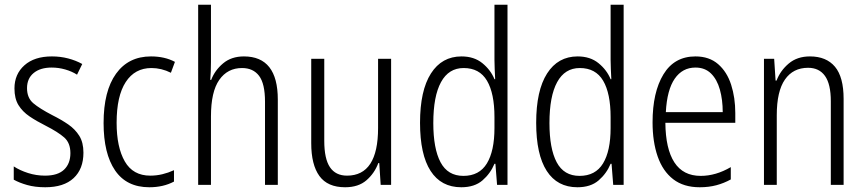

<svg xmlns="http://www.w3.org/2000/svg" viewBox="-20 -780 3650 810"><path d="M332 -136Q332 -67 290.5 -28.5Q249 10 171 10Q128 10 94.5 0.5Q61 -9 38 -22V-78Q64 -61 98.5 -50Q133 -39 170 -39Q224 -39 250.5 -64.5Q277 -90 277 -134Q277 -177 251 -200Q225 -223 172 -250Q134 -269 104.5 -289Q75 -309 58 -336.5Q41 -364 41 -407Q41 -467 83 -504.5Q125 -542 199 -542Q235 -542 267.5 -533.5Q300 -525 327 -510L305 -465Q283 -479 255 -487Q227 -495 198 -495Q150 -495 122 -472Q94 -449 94 -408Q94 -367 120.5 -344.5Q147 -322 201 -294Q239 -275 268 -255Q297 -235 314.5 -207Q332 -179 332 -136Z M610 10Q514 10 465.5 -61Q417 -132 417 -261Q417 -396 469.5 -469Q522 -542 617 -542Q675 -542 718 -519L701 -473Q661 -493 619 -493Q549 -493 510.5 -434Q472 -375 472 -262Q472 -159 506.5 -99Q541 -39 614 -39Q640 -39 665 -45Q690 -51 714 -62V-14Q669 10 610 10Z M870 -518Q870 -477 867 -443H871Q886 -483 921 -512.5Q956 -542 1009 -542Q1152 -542 1152 -360V0H1098V-351Q1098 -427 1073 -460Q1048 -493 1001 -493Q940 -493 905 -443Q870 -393 870 -289V0H816V-760H870Z M1630 -532V0H1586L1580 -92H1576Q1560 -49 1526 -19.5Q1492 10 1436 10Q1362 10 1327.5 -37.5Q1293 -85 1293 -176V-532H1348V-186Q1348 -110 1372 -74.5Q1396 -39 1444 -39Q1575 -39 1575 -240V-532Z M1926 10Q1841 10 1796.5 -59Q1752 -128 1752 -262Q1752 -398 1798 -470Q1844 -542 1927 -542Q1980 -542 2015 -513.5Q2050 -485 2066 -446H2069Q2068 -468 2067 -488.5Q2066 -509 2066 -527V-760H2121V0H2077L2070 -89H2066Q2049 -48 2015.5 -19Q1982 10 1926 10ZM1935 -38Q2002 -38 2034 -90.5Q2066 -143 2066 -240V-286Q2066 -386 2034.5 -439.5Q2003 -493 1936 -493Q1873 -493 1840.5 -433.5Q1808 -374 1808 -261Q1808 -153 1838.5 -95.5Q1869 -38 1935 -38Z M2416 10Q2331 10 2286.5 -59Q2242 -128 2242 -262Q2242 -398 2288 -470Q2334 -542 2417 -542Q2470 -542 2505 -513.5Q2540 -485 2556 -446H2559Q2558 -468 2557 -488.5Q2556 -509 2556 -527V-760H2611V0H2567L2560 -89H2556Q2539 -48 2505.5 -19Q2472 10 2416 10ZM2425 -38Q2492 -38 2524 -90.5Q2556 -143 2556 -240V-286Q2556 -386 2524.5 -439.5Q2493 -493 2426 -493Q2363 -493 2330.5 -433.5Q2298 -374 2298 -261Q2298 -153 2328.5 -95.5Q2359 -38 2425 -38Z M2914 -542Q2972 -542 3009.5 -509.5Q3047 -477 3064.5 -422.5Q3082 -368 3082 -303V-262H2787Q2788 -152 2825 -95Q2862 -38 2936 -38Q3000 -38 3063 -75V-23Q3034 -7 3002 1.5Q2970 10 2932 10Q2864 10 2820 -24Q2776 -58 2754.5 -120Q2733 -182 2733 -264Q2733 -391 2779 -466.5Q2825 -542 2914 -542ZM2914 -495Q2859 -495 2826.5 -448Q2794 -401 2789 -307H3029Q3029 -359 3017 -402Q3005 -445 2979.5 -470Q2954 -495 2914 -495Z M3397 -542Q3466 -542 3502.5 -498.5Q3539 -455 3539 -363V0H3485V-353Q3485 -425 3460.5 -459.5Q3436 -494 3389 -494Q3326 -494 3291.5 -444.5Q3257 -395 3257 -294V0H3203V-532H3246L3252 -440H3256Q3272 -482 3307.5 -512Q3343 -542 3397 -542Z"/></svg>

Font: Noto Sans Khmer UI Condensed Light
Style: Regular
Weight: 300
Width: 3
Designer: Danh Hong and the Monotype Design Team
Foundry: Monotype Imaging Inc.
Version: Version 2.002; ttfautohint (v1.8.4.7-5d5b)